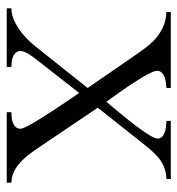

<svg xmlns="http://www.w3.org/2000/svg" viewBox="2 -542 539 584"><g transform="rotate(90 272.0 -249.5)"><path d="M320.8 0V-14.2Q327.6 -14.2 336.4 -14.9Q345.2 -15.6 352.8 -18.6Q360.4 -21.5 365.7 -27.1Q371.1 -32.7 371.1 -42Q371.1 -47.9 363.3 -62.7Q355.5 -77.6 343.8 -96.9Q332 -116.2 318.1 -137.2Q304.2 -158.2 292.2 -176.3Q280.3 -194.3 271.7 -206.5Q263.2 -218.8 262.2 -220.2L157.2 -85.9Q154.3 -82 150.4 -76.7Q146.5 -71.3 143.1 -65.4Q139.6 -59.6 137.2 -53.5Q134.8 -47.4 134.8 -42Q134.8 -33.2 139.6 -27.6Q144.5 -22 151.9 -19Q159.2 -16.1 167.5 -15.1Q175.8 -14.2 183.1 -14.2V0H4.9V-14.2Q19.5 -14.2 34.7 -19.8Q49.8 -25.4 64.5 -34.9Q79.1 -44.4 92.5 -56.9Q106 -69.3 117.2 -83L247.1 -246.1L147.9 -390.1Q134.8 -409.2 121.8 -426Q108.9 -442.9 93.5 -455.6Q78.1 -468.3 59.6 -476.3Q41 -484.4 16.1 -485.8V-499H247.1V-485.8Q240.2 -485.4 231.2 -484.1Q222.2 -482.9 214.1 -480Q206.1 -477.1 200.4 -471.4Q194.8 -465.8 194.8 -457Q194.8 -450.2 201.2 -437.3Q207.5 -424.3 217 -408.4Q226.6 -392.6 238 -375.5Q249.5 -358.4 260 -343.5Q270.5 -328.6 278.6 -317.6Q286.6 -306.6 289.1 -303.2Q291 -305.7 300.3 -316.4Q309.6 -327.1 322 -342.3Q334.5 -357.4 348.4 -375Q362.3 -392.6 374 -408.9Q385.7 -425.3 393.3 -438.7Q400.9 -452.1 400.9 -459Q400.9 -467.8 394.8 -473.1Q388.7 -478.5 379.9 -481.2Q371.1 -483.9 362.1 -484.6Q353 -485.4 347.2 -485.8V-499H523.9V-485.8Q506.8 -484.9 493.7 -480.7Q480.5 -476.6 468.3 -468.3Q456.1 -460 443.8 -447Q431.6 -434.1 417 -415.5L307.1 -276.9L429.2 -95.7Q441.9 -76.7 454.1 -61.8Q466.3 -46.9 478.8 -36.6Q491.2 -26.4 505.1 -20.5Q519 -14.6 535.2 -14.2V0Z"/></g></svg>

Font: Scheherazade
Style: Regular
Weight: 400
Designer: SIL International
Foundry: SIL International
Version: Version 2.100 (build 932/914)